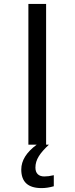

<svg xmlns="http://www.w3.org/2000/svg" viewBox="-20 -734 379 974"><path d="M213.9 -713.9H124V0H166C113.8 38.6 87.9 80.6 87.9 126C87.9 189 122.1 220.2 190.9 220.2C210 220.2 230.5 217.3 252.9 210.9V154.8C234.9 159.2 218.8 161.1 204.6 161.1C176.8 161.1 159.7 146 159.7 116.2C159.7 75.2 182.6 43 228 0H213.9Z"/></svg>

Font: Noto Reveo Sans
Style: Regular
Weight: 400
Designer: Monotype Design team
Foundry: Monotype Imaging Inc.
Version: Version 1.04